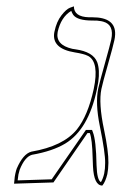

<svg xmlns="http://www.w3.org/2000/svg" viewBox="-20 -574 380 600"><path d="M296.9 -295.9Q287.6 -251.5 305.2 -168.5Q319.3 -101.1 318.8 -64.9Q318.4 -44.4 315.4 -29.8Q309.6 -5.9 299.8 5.9Q273.4 5.9 270.5 -54.7Q270 -63.5 269.5 -81.5Q268.1 -138.7 260.7 -158.2H253.4L147 -3.9L23.9 0Q24.4 -2.4 24.9 -9.3Q25.9 -22.9 27.8 -30.8Q30.3 -42 32.2 -46.9Q52.2 -93.3 78.1 -100.1Q177.7 -117.2 220.2 -169.4Q254.9 -212.9 272.9 -295.9Q290.5 -379.4 255.9 -398.9Q242.2 -405.8 213.9 -410.2Q142.1 -421.9 149.4 -471.2Q149.9 -474.1 150.4 -476.1Q156.7 -506.3 171.9 -525.9Q187 -545.4 198.7 -549.8L210.9 -554.2Q210.9 -521.5 257.8 -520Q262.2 -520 268.6 -520Q341.8 -520 339.8 -466.3Q339.4 -457 337.4 -448.2Q333.5 -429.7 317.4 -373Q300.8 -314.9 296.9 -295.9ZM287.1 -297.9Q291.5 -317.9 308.1 -377Q323.7 -432.6 327.6 -450.2Q337.4 -496.6 302.7 -506.3Q299.3 -507.3 296.4 -507.8Q284.2 -510.3 268.6 -509.8Q222.2 -509.8 209 -527.3Q205.1 -533.2 202.6 -540Q170.4 -520.5 160.2 -474.1Q152.8 -433.6 206.1 -421.4Q210.4 -420.4 215.8 -419.9Q271 -412.1 283.7 -379.9Q292.5 -356 287.1 -317.9Q285.2 -306.2 282.7 -293.9Q256.3 -169.4 184.1 -125.5Q144.5 -101.6 80.1 -90.3Q57.6 -84 41.5 -43.5Q39.6 -37.6 37.6 -28.8Q36.1 -20.5 35.2 -10.3L141.6 -13.7L248.5 -168H267.6L270 -161.6Q280.3 -136.2 281.7 -57.6Q283.2 -10.7 295.4 -4.9Q302.2 -16.1 305.7 -32.2Q308.6 -46.4 308.6 -64.9Q309.1 -96.2 292 -179.7Q277.3 -251.5 287.1 -297.9Z"/></svg>

Font: Linux Biolinum Outline O
Style: Italic
Weight: 400
Italic angle: -12°
Designer: Philipp H. Poll
Foundry: Philipp H. Poll
Version: Version 0.6.2